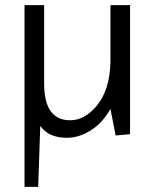

<svg xmlns="http://www.w3.org/2000/svg" viewBox="-20 -520 609 744"><path d="M75 -500H151V-196Q151 -54 252 -54Q310 -54 357.5 -113.5Q405 -173 408 -278V-500H484V0L428 5L408 -98Q378 -44 332 -15Q286 14 239 14Q169 14 136 -32L128 204H75Z"/></svg>

Font: Imprima
Style: Regular
Weight: 400
Version: Version 1.001